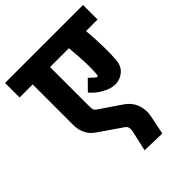

<svg xmlns="http://www.w3.org/2000/svg" viewBox="-265 -759 1080 1080"><g transform="rotate(-45 275.0 -219.5)"><path d="M-35.2 -632.8H585V-517.1H493.2Q505.4 -374.5 498 -283.2Q494.1 -236.3 464.8 -212.2Q435.5 -188 397.9 -188Q365.2 -188 325.2 -209.2Q285.2 -230.5 255.9 -265.1L314 -324.2Q342.3 -297.4 347.2 -293.9Q362.3 -282.2 363.8 -303.2Q370.6 -378.4 356.9 -517.1H207V-198.2Q207 -173.8 220.2 -165L349.1 -77.1Q391.6 -48.3 406.7 -5.9Q421.9 36.6 412.1 82L389.2 193.8L252 189.9L279.8 66.9Q286.6 34.2 266.1 20L128.9 -74.2Q97.7 -95.7 83.3 -127Q68.8 -158.2 68.8 -190.9V-517.1H-35.2Z"/></g></svg>

Font: LT Superior
Style: Bold
Weight: 400
Designer: Daniel Lyons
Foundry: LyonsType
Version: Version 1.000